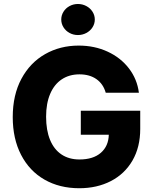

<svg xmlns="http://www.w3.org/2000/svg" viewBox="-20 -949 781 978"><path d="M384.8 -570.3Q333 -570.3 294.7 -544.9Q256.3 -519.5 235.6 -470.9Q214.8 -422.4 214.8 -354.5Q214.8 -285.6 234.9 -236.8Q254.9 -188 293 -162.4Q331.1 -136.7 384.8 -136.7Q454.6 -136.7 493.7 -170.7Q532.7 -204.6 534.2 -262.7H391.6V-384.8H694.3V-292Q694.3 -199.7 654.8 -131.3Q615.2 -63 544.7 -26.6Q474.1 9.8 383.8 9.8Q283.2 9.8 206.5 -34.2Q129.9 -78.1 87.4 -160.2Q44.9 -242.2 44.9 -352.5Q44.9 -465.3 89.1 -547.6Q133.3 -629.9 209.7 -673.3Q286.1 -716.8 380.9 -716.8Q461.4 -716.8 528.1 -686Q594.7 -655.3 636.7 -600.6Q678.7 -545.9 687.5 -476.6H518.6Q505.9 -521.5 471.2 -545.9Q436.5 -570.3 384.8 -570.3ZM292 -849.6Q292 -871.1 303.5 -889.4Q314.9 -907.7 334.5 -918.2Q354 -928.7 377 -928.7Q399.9 -928.7 419.7 -918.2Q439.5 -907.7 451.2 -889.4Q462.9 -871.1 462.9 -849.6Q462.9 -828.1 451.2 -809.8Q439.5 -791.5 419.7 -781Q399.9 -770.5 377 -770.5Q354 -770.5 334.5 -781Q314.9 -791.5 303.5 -809.8Q292 -828.1 292 -849.6Z"/></svg>

Font: Pretendard ExtraBold
Style: Regular
Weight: 800
Designer: Base glyphs from Inter by Rasmus Andersson; Hangeul glyphs from Noto Sans CJK(Source Han Sans) by Jang Soo-young and Kan
Foundry: Kil Hyung-jin
Version: Version 1.309